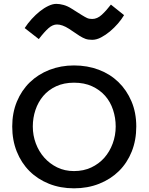

<svg xmlns="http://www.w3.org/2000/svg" viewBox="-20 -974 775 1002"><path d="M108.8 -827.5Q125 -852.5 145.6 -875Q166.2 -897.5 188.1 -915Q210 -932.5 232.5 -943.1Q255 -953.8 273.8 -953.8Q291.2 -953.8 311.9 -948.1Q332.5 -942.5 353.8 -928.8L407.5 -895Q423.8 -885 434.4 -880Q445 -875 461.2 -875Q487.5 -875 511.2 -896.9Q535 -918.8 558.8 -950L627.5 -895Q615 -873.8 595.6 -851.2Q576.2 -828.8 553.8 -810Q531.2 -791.2 507.5 -778.8Q483.8 -766.2 461.2 -766.2Q440 -766.2 426.2 -771.2Q412.5 -776.2 396.2 -786.2L340 -823.8Q305 -846.2 277.5 -846.2Q255 -846.2 233.1 -826.9Q211.2 -807.5 182.5 -770ZM366.2 8.8Q295 8.8 235.6 -15Q176.2 -38.8 133.8 -81.2Q91.2 -123.8 67.5 -183.1Q43.8 -242.5 43.8 -313.8Q43.8 -385 68.1 -443.8Q92.5 -502.5 135.6 -544.4Q178.8 -586.2 238.1 -609.4Q297.5 -632.5 366.2 -632.5Q436.2 -632.5 495.6 -610Q555 -587.5 598.1 -545.6Q641.2 -503.8 666.2 -445Q691.2 -386.2 691.2 -313.8Q691.2 -242.5 667.5 -183.1Q643.8 -123.8 600.6 -81.2Q557.5 -38.8 497.5 -15Q437.5 8.8 366.2 8.8ZM151.2 -313.8Q151.2 -267.5 166.9 -225.6Q182.5 -183.8 210.6 -151.9Q238.8 -120 278.1 -100.6Q317.5 -81.2 366.2 -81.2Q416.2 -81.2 456.2 -100Q496.2 -118.8 524.4 -150.6Q552.5 -182.5 568.1 -225Q583.8 -267.5 583.8 -313.8Q583.8 -358.8 570 -400.6Q556.2 -442.5 528.8 -473.8Q501.2 -505 460.6 -523.8Q420 -542.5 366.2 -542.5Q313.8 -542.5 273.1 -523.8Q232.5 -505 205.6 -473.1Q178.8 -441.2 165 -400Q151.2 -358.8 151.2 -313.8Z"/></svg>

Font: Abordage
Style: Regular
Weight: 400
Designer: Ange Degheest & Eugénie Bidaut
Foundry: Velvetyne Type Foundry
Version: Version 1.000;FEAKit 1.0